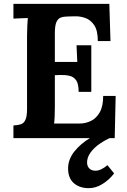

<svg xmlns="http://www.w3.org/2000/svg" viewBox="-20 -720 664 1001"><path d="M390 -241Q390 -283 377 -301.5Q364 -320 341.5 -325Q319 -330 292 -329L266 -328V-164Q266 -137 265 -113Q264 -89 262 -76H396Q426 -76 454 -89.5Q482 -103 500 -134.5Q518 -166 518 -220H583L578 0H50V-66Q73 -67 88.5 -72Q104 -77 112.5 -95Q121 -113 121 -153V-536Q121 -563 122.5 -588Q124 -613 125 -626Q109 -625 85 -624.5Q61 -624 50 -623V-700H550L556 -506H490Q490 -561 471 -589Q452 -617 424 -626.5Q396 -636 369 -635L333 -634Q312 -634 297 -628.5Q282 -623 274 -604.5Q266 -586 266 -547V-397H383L379 -484H456V-241ZM443 261Q395 261 365 235Q335 209 335 158Q335 111 367.5 70Q400 29 452 -2Q504 -33 561 -50V-4Q530 9 500 29.5Q470 50 451.5 76Q433 102 434 130Q435 148 446.5 159Q458 170 478 170Q492 170 508 162.5Q524 155 540 141L575 184Q549 218 514 239.5Q479 261 443 261Z"/></svg>

Font: Lora
Style: Weight 700
Weight: 700
Designer: Olga Karpushina, Alexei Vanyashin (Cyrillic)
Foundry: Cyreal
Version: Version 3.001